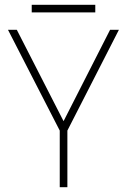

<svg xmlns="http://www.w3.org/2000/svg" viewBox="-20 -785 553 805"><path d="M230.5 -237.5 13.5 -660H50.5L246.5 -277L441.5 -660H478.5L262.5 -237.5V0H230.5ZM113 -733V-765H379.5V-733Z"/></svg>

Font: League Spartan Thin Thin
Style: Regular
Weight: 250
Version: Version 2.002